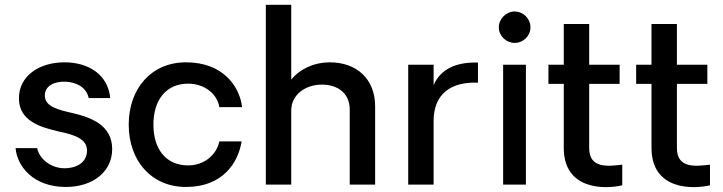

<svg xmlns="http://www.w3.org/2000/svg" viewBox="-20 -770 3017 801"><path d="M255 10C369 10 448 -55 448 -148C448 -248 360 -280 284 -298C222 -312 167 -325 167 -372C167 -413 209 -432 257 -429C292 -427 340 -410 350 -361H440C430 -461 347 -510 249 -510C143 -510 59 -453 59 -360C59 -267 145 -240 223 -222C290 -208 343 -191 343 -142C343 -99 310 -70 252 -68C194 -67 144 -106 135 -152H45C51 -79 116 10 255 10Z M756 10C911 10 974 -93 988 -180H895C884 -126 834 -80 765 -80C673 -80 620 -147 620 -250C620 -353 673 -421 765 -421C834 -421 887 -377 895 -323H990C980 -409 911 -510 756 -510C610 -510 517 -399 517 -250C517 -101 610 10 756 10Z M1355 -510C1291 -510 1232 -483 1195 -438V-750H1089V0H1195V-309C1195 -375 1254 -417 1323 -417C1391 -417 1439 -379 1439 -314V0H1545V-326C1545 -441 1468 -510 1355 -510Z M1974 -509C1857 -513 1807 -460 1789 -414V-500H1683V0H1789V-266C1789 -379 1863 -430 1974 -425Z M2127 -591C2163 -591 2193 -620 2193 -656C2193 -692 2163 -722 2127 -722C2092 -722 2061 -692 2061 -656C2061 -620 2092 -591 2127 -591ZM2079 -500V0H2174V-500Z M2576 3V-83C2521 -77 2438 -64 2438 -152V-420H2565V-500H2438V-670H2332V-500H2268V-420H2332V-153C2332 24 2505 20 2576 3Z M2942 3V-83C2887 -77 2804 -64 2804 -152V-420H2931V-500H2804V-670H2698V-500H2634V-420H2698V-153C2698 24 2871 20 2942 3Z"/></svg>

Font: Oakes Medium
Style: Regular
Weight: 500
Designer: Samuel Oakes
Foundry: Samuel Oakes
Version: Version 1.003;PS 001.003;hotconv 1.0.88;makeotf.lib2.5.64775